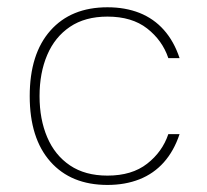

<svg xmlns="http://www.w3.org/2000/svg" viewBox="-20 -508 574 533"><path d="M278.3 -487.8Q177.2 -487.8 119.9 -423.1Q62.5 -358.4 62.5 -241.2Q62.5 -124 119.9 -59.3Q177.2 5.4 278.3 5.4Q327.6 5.4 367.2 -10.3Q406.7 -25.9 434.8 -57.4Q462.9 -88.9 478.5 -135.7H447.3Q430.7 -86.4 388.4 -53.5Q346.2 -20.5 278.3 -20.5Q216.3 -20.5 174.3 -48.8Q132.3 -77.1 111.1 -127Q89.8 -176.8 89.8 -241.2Q89.8 -305.7 111.1 -355.5Q132.3 -405.3 174.3 -433.6Q216.3 -461.9 278.3 -461.9Q346.2 -461.9 388.4 -429Q430.7 -396 447.3 -346.7H478.5Q462.9 -393.6 434.8 -425Q406.7 -456.5 367.2 -472.2Q327.6 -487.8 278.3 -487.8Z"/></svg>

Font: Estedad VF
Style: Regular
Weight: 100
Designer: Amin Abedi
Version: Version 7.3